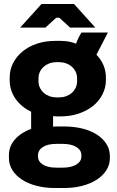

<svg xmlns="http://www.w3.org/2000/svg" viewBox="-20 -737 591 968"><path d="M460.8 -597.8 353 -717H189.4L81.6 -597.8H208.8L263.4 -647.6H279L333.6 -597.8ZM28.8 -333.8Q28.8 -280.8 58.2 -239.1Q87.6 -197.4 137 -173.8V-87.4Q85.4 -68.2 55.2 -33.8Q25 0.6 25 45.2V59Q25 93 42.6 120.9Q60.2 148.8 91.4 169Q122.6 189.2 165.2 200.1Q207.8 211 258.2 211H300.8Q351.2 211 393.8 200.1Q436.4 189.2 467.6 169Q498.8 148.8 516.4 120.9Q534 93 534 59.6V50Q534 16.6 516.7 -10.9Q499.4 -38.4 468.8 -58.3Q438.2 -78.2 395.6 -88.8Q353 -99.4 302 -99.4H269.6Q263.6 -99.4 258.2 -99.2Q252.8 -99 247.6 -98.2V-151.8Q252 -151 256.8 -150.6Q261.6 -150.2 266.8 -150.2H285.6Q334.2 -150.2 376.1 -164.1Q418 -178 448.6 -202.6Q479.2 -227.2 496.6 -261.1Q514 -295 514 -334.4V-345.4Q514 -379.4 501.6 -408.4Q489.2 -437.4 466.2 -461.2L524 -573H391.2Q383 -561.4 376.4 -547.6Q369.8 -533.8 363.6 -516.8Q346.4 -523.6 327.8 -527.2Q309.2 -530.8 287.4 -530.8H257.2Q208.2 -530.8 166.5 -516.9Q124.8 -503 94.2 -478.1Q63.6 -453.2 46.2 -419.3Q28.8 -385.4 28.8 -344.8ZM174.2 -342.4Q174.2 -360.8 181.6 -375.7Q189 -390.6 201.2 -401.2Q213.4 -411.8 229.7 -417.7Q246 -423.6 264.2 -423.6H278.6Q296.8 -423.6 313.1 -417.7Q329.4 -411.8 341.6 -401.2Q353.8 -390.6 361.2 -375.5Q368.6 -360.4 368.6 -342.4V-327.2Q368.6 -309.2 361.2 -294.1Q353.8 -279 341.6 -268.4Q329.4 -257.8 313.1 -251.9Q296.8 -246 278.6 -246H264.2Q246 -246 229.7 -251.9Q213.4 -257.8 201.2 -268.4Q189 -279 181.6 -293.9Q174.2 -308.8 174.2 -327.2ZM171.6 45.4Q171.6 20 196 4.2Q220.4 -11.6 264 -11.6H295.6Q339.8 -11.6 365.1 4.2Q390.4 20 390.4 45.4V51.6Q390.4 76.6 365.3 92.4Q340.2 108.2 295.6 108.2H264Q220 108.2 195.8 92.6Q171.6 77 171.6 51.6Z"/></svg>

Font: Fixel Variable
Style: Regular
Weight: 100
Width: 3
Designer: AlfaBravo + MacPaw
Foundry: Kyrylo Tkachov, Marchela Mozhyna, Serhii Makarenko, Maria Weinstein, Zakhar Kryvoshyya
Version: Version 1.211